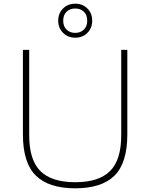

<svg xmlns="http://www.w3.org/2000/svg" viewBox="-20 -1010 813 1039"><path d="M387 9Q244 9 174 -59.8Q104 -128.5 104 -283V-740H138V-278Q138 -144 198.8 -84Q259.5 -24 387 -24Q514.5 -24 575.2 -84Q636 -144 636 -278V-740H669V-283Q669 -128.5 599.8 -59.8Q530.5 9 387 9ZM387 -806Q347.5 -806 321.2 -832.2Q295 -858.5 295 -898Q295 -938 321.2 -964Q347.5 -990 387 -990Q427 -990 453 -964Q479 -938 479 -898Q479 -858.5 453 -832.2Q427 -806 387 -806ZM387 -832Q415.5 -832 433.8 -849.8Q452 -867.5 452 -898Q452 -929 433.8 -946.5Q415.5 -964 387 -964Q358.5 -964 340.2 -946.5Q322 -929 322 -898Q322 -867.5 340.2 -849.8Q358.5 -832 387 -832Z"/></svg>

Font: Encode Sans Expanded Expanded Thin
Style: Regular
Weight: 100
Width: 7
Designer: Multiple Designers
Foundry: Impallari Type
Version: Version 3.000; ttfautohint (v1.8.3) -l 8 -r 50 -G 200 -x 14 